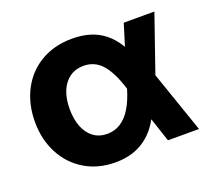

<svg xmlns="http://www.w3.org/2000/svg" viewBox="-97 -652 870 788"><g transform="rotate(-20 337.5 -258.0)"><path d="M27.5 -256.8Q27.5 -334.9 59.5 -396.2Q91.4 -457.6 150.4 -492.2Q209.4 -526.8 287.3 -526.8Q372.9 -526.8 427 -483.5Q481 -440.3 508.8 -356.6H534.8L554.5 -277.4L650.4 0H514.8L428.7 -259Q405.3 -333.9 373.3 -369.9Q341.3 -405.9 293.2 -405.9Q258.2 -405.9 232.6 -387.8Q206.9 -369.8 193.2 -336.6Q179.5 -303.3 179.5 -258.6Q179.5 -213.5 192.9 -179.7Q206.3 -146 231.4 -127.9Q256.5 -109.8 290.8 -109.8Q324.1 -109.8 350.5 -127.3Q377 -144.9 396.4 -177.4Q415.9 -209.9 429.3 -256.1L509.4 -515.6H643.2L553.3 -256.1L532.4 -163.3H506.4Q486.1 -105.4 455.1 -66.6Q424.1 -27.8 381.1 -8.1Q338.1 11.7 282.6 11.7Q207.6 11.7 149.5 -23Q91.4 -57.8 59.5 -119Q27.5 -180.2 27.5 -256.8Z"/></g></svg>

Font: Intratopia Thin
Style: Regular
Weight: 100
Designer: Rasmus Andersson
Foundry: rsms
Version: Version 3.000;Glyphs 3.2.3 (3260)